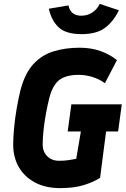

<svg xmlns="http://www.w3.org/2000/svg" viewBox="-20 -958 648 990"><path d="M291 12Q215 12 160.5 -17Q106 -46 77 -96.5Q48 -147 48 -212Q48 -247 52.5 -296.5Q57 -346 66 -398.5Q75 -451 86 -495Q109 -581 152.5 -628Q196 -675 257 -693.5Q318 -712 390 -712Q449 -712 497.5 -695Q546 -678 583 -648L521 -529Q494 -549 458.5 -560.5Q423 -572 385 -572Q322 -572 287 -546.5Q252 -521 234 -452Q225 -416 217 -372.5Q209 -329 204.5 -287Q200 -245 200 -212Q200 -177 223 -153Q246 -129 286 -129Q310 -129 331.5 -132Q353 -135 373 -139L397 -280H329L348 -420H608L589 -280H527L496 -41Q462 -19 411.5 -3.5Q361 12 291 12ZM401 -782Q318 -782 281 -818.5Q244 -855 232 -913L333 -930Q339 -902 356 -889.5Q373 -877 399 -877Q431 -877 456 -893.5Q481 -910 494 -938L593 -905Q565 -847 521.5 -814.5Q478 -782 401 -782Z"/></svg>

Font: Finlandica
Style: Bold Italic
Weight: 700
Italic angle: -8°
Designer: Niklas Ekholm, Juho Hiilivirta, Jaakko Suomalainen
Foundry: Helsinki Type Studio
Version: Version 1.064; ttfautohint (v1.8.4.7-5d5b)